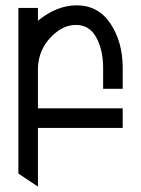

<svg xmlns="http://www.w3.org/2000/svg" viewBox="-20 -479 528 719"><path d="M122.1 219.7 48.8 170.9V-449.2H122.1V-401.4Q192.9 -459 267.1 -459Q348.1 -459 393.8 -390.4Q439.5 -321.8 439.5 -224.6V-146.5H366.2V-224.6Q366.2 -291.5 340.6 -338.6Q314.9 -385.7 264.2 -385.7Q213.9 -385.7 169.2 -338.6Q124.5 -291.5 122.1 -224.6V-73.2H439.5V0H122.1Z"/></svg>

Font: Catrinity
Style: Regular
Weight: 400
Designer: Alexander Lange
Foundry: High-Logic / Made with FontCreator
Version: Version 2.090;May 20, 2024;FontCreator 15.0.0.2974 64-bit